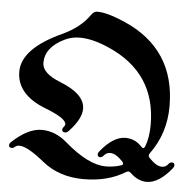

<svg xmlns="http://www.w3.org/2000/svg" viewBox="-52 -771 854 846"><g transform="rotate(5 374.5 -348.0)"><path d="M8.3 -99.1Q8.3 -106 16.1 -113.3Q85.9 -178.2 146.2 -178.2Q206.5 -178.2 258.8 -132.8Q363.3 -42.5 440.4 -42.5Q477.5 -42.5 508.3 -53.2Q516.1 -55.7 516.1 -60.3Q516.1 -64.9 511.7 -69.8Q480.5 -103 456.1 -103Q439.5 -103 430.2 -91.8Q420.9 -80.6 413.1 -80.6Q400.9 -80.6 400.9 -92.3Q400.9 -99.1 406.7 -106Q462.9 -175.3 516.6 -175.3Q560.1 -175.3 589.8 -142.1Q594.2 -137.2 598.4 -137.2Q602.5 -137.2 606 -144.5Q622.1 -184.6 622.1 -242.2Q622.1 -472.2 406.7 -565.9Q334 -597.7 278.3 -597.7Q242.2 -597.7 210.9 -582.5Q127.4 -542 127.4 -473.1Q127.4 -426.8 209 -395Q319.3 -351.6 319.3 -286.1Q319.3 -241.7 264.6 -183.6Q257.3 -175.8 249 -175.8Q235.8 -175.8 235.8 -187.5Q235.8 -193.8 241.5 -200Q247.1 -206.1 247.1 -211.9Q247.1 -238.3 154.3 -273.9Q24.9 -323.7 24.9 -425.5Q24.9 -527.3 198.2 -606.9Q277.3 -643.1 318.4 -702.1Q329.6 -718.3 344.7 -718.3Q388.2 -718.3 466.3 -684.6Q697.8 -584 697.8 -330.6Q697.8 -210.4 629.4 -117.2Q625.5 -111.8 625.5 -106.4Q625.5 -101.1 630.4 -96.2Q662.6 -62.5 686.5 -62.5Q703.1 -62.5 712.4 -74Q721.7 -85.4 729.5 -85.4Q741.7 -85.4 741.7 -73.7Q741.7 -66.9 735.8 -59.6Q679.7 9.8 626 9.8Q587.9 9.8 553.7 -22.9Q547.9 -28.8 542.7 -28.8Q537.6 -28.8 532.7 -25.9Q456.1 22 347.7 22Q239.3 22 164.3 -39.1Q89.4 -100.1 54.2 -100.1Q42.5 -100.1 35.4 -93.8Q28.3 -87.4 21.5 -87.4Q8.3 -87.4 8.3 -99.1Z"/></g></svg>

Font: UnifrakturMaguntia
Style: Book
Weight: 400
Designer: j. 'mach' wust, Gerrit Ansmann, Georg Duffner, based on a font by Peter Wiegel, original typeface by Carl Albert Fahrenw
Version: Version 2017-03-19